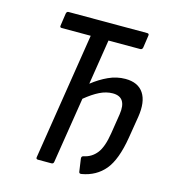

<svg xmlns="http://www.w3.org/2000/svg" viewBox="-101 -740 755 835"><g transform="rotate(15 276.0 -322.0)"><path d="M342 11Q331 13 330 4L322 -52Q320 -64 331 -66Q366 -73 388.5 -101.5Q411 -130 421 -194L435 -283Q447 -363 383 -363Q354 -363 324.5 -348.5Q295 -334 261 -306L214 -10Q213 0 203 0H143Q133 0 135 -10L225 -580H94Q85 -580 87 -590L95 -645Q97 -655 105 -655H459Q469 -655 467 -645L459 -590Q457 -580 448 -580H305L273 -377Q307 -404 344 -421Q381 -438 420 -438Q477 -438 502 -400.5Q527 -363 516 -293L500 -195Q483 -92 444.5 -46Q406 0 342 11Z"/></g></svg>

Font: Sofia Sans Condensed Medium
Style: Italic
Weight: 500
Italic angle: -9°
Designer: Botio Nikoltchev, Ani Petrova
Foundry: lettersoup
Version: Version 4.101; ttfautohint (v1.8.4.7-5d5b)